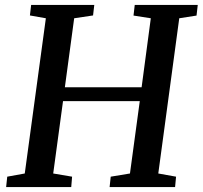

<svg xmlns="http://www.w3.org/2000/svg" viewBox="-20 -763 826 783"><path d="M5 0 9.5 -42.5 81 -55.5 167 -688.5 102 -700 107 -743H364.5L359.5 -700L282.5 -688.5L244.5 -407H557.5L595 -688.5L524.5 -699.5L529.5 -743H786.5L781.5 -699.5L711 -688.5L625.5 -55.5L698 -42.5L694 0H427L431.5 -42.5L510 -55.5L550 -350.5H237L197 -55.5L274 -42.5L270.5 0Z"/></svg>

Font: Merriweather 28pt Medium
Style: Italic
Weight: 500
Italic angle: -7.8°
Version: Version 2.101